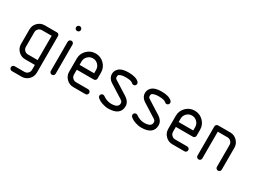

<svg xmlns="http://www.w3.org/2000/svg" viewBox="-45 -1213 2684 2014"><g transform="rotate(30 1297.0 -205.5)"><path d="M347.1 58.8Q347.1 107.6 312.6 142.1Q278.2 176.5 229.4 176.5H111.8Q99.4 176.5 90.9 167.9Q82.4 159.4 82.4 147.1Q82.4 134.7 90.9 126.2Q99.4 117.6 111.8 117.6H229.4Q254.1 117.6 271.2 100.6Q288.2 83.5 288.2 58.8V0H170.6Q121.8 0 87.4 -34.4Q52.9 -68.8 52.9 -117.6V-294.1Q52.9 -342.9 87.4 -377.4Q121.8 -411.8 170.6 -411.8H317.6Q331.2 -411.8 339.1 -403.5Q347.1 -395.3 347.1 -382.4ZM288.2 -352.9H170.6Q145.9 -352.9 128.8 -335.9Q111.8 -318.8 111.8 -294.1V-117.6Q111.8 -92.9 128.8 -75.9Q145.9 -58.8 170.6 -58.8H288.2Z M523.5 -382.4V-29.4Q523.5 -17.1 515 -8.5Q506.5 0 494.1 0Q481.8 0 473.2 -8.5Q464.7 -17.1 464.7 -29.4V-382.4Q464.7 -394.7 473.2 -403.2Q481.8 -411.8 494.1 -411.8Q506.5 -411.8 515 -403.2Q523.5 -394.7 523.5 -382.4ZM473.2 -537.9Q464.7 -546.5 464.7 -558.8Q464.7 -571.2 473.2 -579.7Q481.8 -588.2 494.1 -588.2Q506.5 -588.2 515 -579.7Q523.5 -571.2 523.5 -558.8Q523.5 -546.5 515 -537.9Q506.5 -529.4 494.1 -529.4Q481.8 -529.4 473.2 -537.9Z M929.4 -276.5V-205.9Q929.4 -193.5 920.9 -185Q912.4 -176.5 900 -176.5H694.1V-117.6Q694.1 -93.5 711.5 -76.2Q728.8 -58.8 752.9 -58.8H900Q912.4 -58.8 920.9 -50.3Q929.4 -41.8 929.4 -29.4Q929.4 -17.1 920.9 -8.5Q912.4 0 900 0H752.9Q704.7 0 670 -34.7Q635.3 -69.4 635.3 -117.6V-276.5Q635.3 -337.6 678.2 -380.6Q721.2 -423.5 782.4 -423.5Q843.5 -423.5 886.5 -380.6Q929.4 -337.6 929.4 -276.5ZM694.1 -276.5V-235.3H870.6V-276.5Q870.6 -312.9 844.7 -338.8Q818.8 -364.7 782.4 -364.7Q745.9 -364.7 720 -338.8Q694.1 -312.9 694.1 -276.5Z M1182.4 -423.5Q1271.2 -423.5 1308.2 -386.5Q1317.6 -377.1 1317.6 -364.7Q1317.6 -352.4 1309.1 -343.8Q1300.6 -335.3 1288.2 -335.3Q1275.9 -335.3 1267.1 -344.1Q1246.5 -364.7 1182.4 -364.7Q1135.9 -364.7 1112.4 -352.9Q1101.2 -347.6 1097.6 -342.1Q1094.1 -336.5 1094.1 -323.5Q1094.1 -309.4 1097.9 -303.8Q1101.8 -298.2 1115.9 -289.4L1274.7 -189.4Q1298.8 -174.1 1314.1 -151.2Q1329.4 -128.2 1329.4 -100Q1329.4 -45.9 1292.6 -17.1Q1255.9 11.8 1182.4 11.8Q1147.1 11.8 1108.8 -1.2Q1070.6 -14.1 1044.7 -37.1Q1035.3 -46.5 1035.3 -58.8Q1035.3 -71.2 1043.8 -79.7Q1052.4 -88.2 1064.7 -88.2Q1072.9 -88.2 1080 -84.1Q1131.2 -47.1 1182.4 -47.1Q1270.6 -47.1 1270.6 -100Q1270.6 -114.7 1264.7 -122.4Q1258.8 -130 1242.9 -140L1084.1 -240Q1062.9 -252.9 1049.1 -274.7Q1035.3 -296.5 1035.3 -323.5Q1035.3 -350 1049.4 -371.8Q1063.5 -393.5 1085.9 -405.3Q1120 -423.5 1182.4 -423.5Z M1582.4 -423.5Q1671.2 -423.5 1708.2 -386.5Q1717.6 -377.1 1717.6 -364.7Q1717.6 -352.4 1709.1 -343.8Q1700.6 -335.3 1688.2 -335.3Q1675.9 -335.3 1667.1 -344.1Q1646.5 -364.7 1582.4 -364.7Q1535.9 -364.7 1512.4 -352.9Q1501.2 -347.6 1497.6 -342.1Q1494.1 -336.5 1494.1 -323.5Q1494.1 -309.4 1497.9 -303.8Q1501.8 -298.2 1515.9 -289.4L1674.7 -189.4Q1698.8 -174.1 1714.1 -151.2Q1729.4 -128.2 1729.4 -100Q1729.4 -45.9 1692.6 -17.1Q1655.9 11.8 1582.4 11.8Q1547.1 11.8 1508.8 -1.2Q1470.6 -14.1 1444.7 -37.1Q1435.3 -46.5 1435.3 -58.8Q1435.3 -71.2 1443.8 -79.7Q1452.4 -88.2 1464.7 -88.2Q1472.9 -88.2 1480 -84.1Q1531.2 -47.1 1582.4 -47.1Q1670.6 -47.1 1670.6 -100Q1670.6 -114.7 1664.7 -122.4Q1658.8 -130 1642.9 -140L1484.1 -240Q1462.9 -252.9 1449.1 -274.7Q1435.3 -296.5 1435.3 -323.5Q1435.3 -350 1449.4 -371.8Q1463.5 -393.5 1485.9 -405.3Q1520 -423.5 1582.4 -423.5Z M2129.4 -276.5V-205.9Q2129.4 -193.5 2120.9 -185Q2112.4 -176.5 2100 -176.5H1894.1V-117.6Q1894.1 -93.5 1911.5 -76.2Q1928.8 -58.8 1952.9 -58.8H2100Q2112.4 -58.8 2120.9 -50.3Q2129.4 -41.8 2129.4 -29.4Q2129.4 -17.1 2120.9 -8.5Q2112.4 0 2100 0H1952.9Q1904.7 0 1870 -34.7Q1835.3 -69.4 1835.3 -117.6V-276.5Q1835.3 -337.6 1878.2 -380.6Q1921.2 -423.5 1982.4 -423.5Q2043.5 -423.5 2086.5 -380.6Q2129.4 -337.6 2129.4 -276.5ZM1894.1 -276.5V-235.3H2070.6V-276.5Q2070.6 -312.9 2044.7 -338.8Q2018.8 -364.7 1982.4 -364.7Q1945.9 -364.7 1920 -338.8Q1894.1 -312.9 1894.1 -276.5Z M2476.5 -294.1Q2476.5 -318.2 2459.4 -335.6Q2442.4 -352.9 2417.6 -352.9H2300V-29.4Q2300 -17.1 2291.5 -8.5Q2282.9 0 2270.6 0Q2258.2 0 2249.7 -8.5Q2241.2 -17.1 2241.2 -29.4V-382.4Q2241.2 -394.7 2249.7 -403.2Q2258.2 -411.8 2270.6 -411.8H2417.6Q2465.9 -411.8 2500.6 -377.1Q2535.3 -342.4 2535.3 -294.1V-29.4Q2535.3 -17.1 2526.8 -8.5Q2518.2 0 2505.9 0Q2493.5 0 2485 -8.5Q2476.5 -17.1 2476.5 -29.4Z"/></g></svg>

Font: OpenGost Type B TT
Style: Regular
Weight: 400
Version: Version 0.3